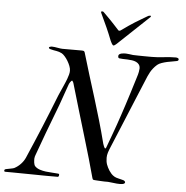

<svg xmlns="http://www.w3.org/2000/svg" viewBox="-89 -970 1006 1037"><g transform="rotate(5 414.0 -451.0)"><path d="M457.5 0Q452.1 -1 450.7 -4.4Q449.2 -7.8 448.2 -11.7Q436.5 -56.2 420.2 -112.1Q403.8 -168 384.8 -231.9Q365.7 -295.9 344.5 -366.5Q323.2 -437 301.8 -511.2Q301.3 -515.6 294.4 -524.4Q292 -524.4 289.1 -521.5Q286.1 -518.6 283.7 -514.9Q281.2 -511.2 279.3 -507.6Q277.3 -503.9 276.9 -502Q263.2 -464.4 251.2 -429.2Q239.3 -394 225.1 -357.4Q201.7 -296.4 178.2 -234.1Q154.8 -171.9 132.8 -109.9Q130.9 -106.4 128.9 -98.6Q127 -90.8 127 -86.9Q127 -83 127.2 -77.1Q127.4 -71.3 128.2 -65.4Q128.9 -59.6 130.9 -54.2Q132.8 -48.8 136.2 -45.4Q146.5 -35.2 162.1 -30Q177.7 -24.9 194.8 -22.7Q211.9 -20.5 228.8 -19.8Q245.6 -19 258.8 -17.6Q265.6 -17.1 266.8 -15.9Q268.1 -14.6 268.1 -10.7Q268.1 -6.8 267.1 -4.4Q266.1 -2 262.2 0H204.1Q195.8 0 180.7 -0.2Q165.5 -0.5 146.2 -0.7Q127 -1 104.7 -1.2Q82.5 -1.5 60.3 -1.7Q38.1 -2 16.6 -2.2Q-4.9 -2.4 -22.5 -2.4Q-26.9 -2.4 -28.1 -4.2Q-29.3 -5.9 -29.3 -9.3Q-29.3 -12.7 -25.9 -14.9Q-22.5 -17.1 -18.1 -17.6Q-7.3 -20 5.1 -22.2Q17.6 -24.4 23.4 -26.9Q43 -37.1 58.1 -53.2Q73.2 -69.3 81.5 -87.9Q101.1 -133.3 119.6 -176.8Q138.2 -220.2 156 -263.4Q173.8 -306.6 191.2 -349.9Q208.5 -393.1 226.1 -437.5Q230 -446.8 235.8 -459.7Q241.7 -472.7 247.6 -486.1Q253.4 -499.5 258.8 -511.7Q264.2 -523.9 266.6 -531.2Q271 -543.5 274.2 -554.9Q277.3 -566.4 277.3 -576.2Q277.3 -587.9 272 -601.8Q266.6 -615.7 258.8 -628.7Q251 -641.6 241.9 -651.9Q232.9 -662.1 225.1 -666.5Q210.4 -674.3 195.1 -676.5Q179.7 -678.7 165 -682.6Q153.3 -685.1 153.3 -690.9Q153.3 -693.4 156 -694.8Q158.7 -696.3 161.6 -696.8Q164.1 -697.8 166.5 -697.8Q168.9 -697.8 170.9 -697.8Q176.8 -697.8 184.3 -696.8Q191.9 -695.8 199.7 -694.3Q207.5 -692.9 214.6 -691.9Q221.7 -690.9 226.1 -690.9H330.1Q340.8 -690.9 343.5 -688.7Q346.2 -686.5 347.7 -682.6Q365.7 -620.6 384.3 -561.5Q402.8 -502.4 421.1 -443.4Q439.5 -384.3 457 -324Q474.6 -263.7 491.2 -198.7Q493.2 -191.9 496.3 -185.1Q499.5 -178.2 500.5 -177.2Q502 -174.8 503.9 -174.8Q504.9 -174.8 506.1 -176.3Q507.3 -177.7 508.3 -179.2Q522.9 -219.2 534.4 -250.2Q545.9 -281.2 555.4 -308.6Q564.9 -335.9 573.7 -362.3Q582.5 -388.7 592.5 -419.2Q602.5 -449.7 614 -486.8Q625.5 -523.9 640.6 -572.8Q646.5 -590.3 648.7 -603.3Q650.9 -616.2 650.9 -621.1Q650.9 -634.3 644.8 -642.6Q638.7 -650.9 628.7 -655.5Q618.7 -660.2 606.2 -661.9Q593.8 -663.6 581.1 -664.1Q568.4 -664.6 556.6 -664.8Q544.9 -665 536.6 -666.5Q531.7 -668.5 531 -671.9Q530.3 -675.3 530.3 -678.2Q530.3 -684.6 534.9 -688Q539.6 -691.4 546.1 -693.1Q552.7 -694.8 559.6 -695.1Q566.4 -695.3 571.3 -695.3Q576.7 -695.3 588.9 -693.6Q601.1 -691.9 609.4 -690.9Q619.1 -690.4 635.3 -690.2Q651.4 -689.9 667.5 -689.7Q683.6 -689.5 696.3 -689.5Q709 -689.5 711.9 -689.5Q741.7 -689.5 775.1 -693.6Q808.6 -697.8 840.8 -697.8Q845.2 -697.8 851.1 -695.8Q856.9 -693.8 856.9 -688.5Q856.9 -681.2 848.6 -679.2Q839.4 -676.8 825.2 -674.8Q811 -672.9 795.9 -669.4Q780.8 -666 766.6 -661.1Q752.4 -656.2 743.7 -648.9Q731.9 -638.7 723.4 -627.9Q714.8 -617.2 708.5 -606Q702.1 -594.7 697 -582.8Q691.9 -570.8 686.5 -557.6Q667 -511.2 648.7 -466.8Q630.4 -422.4 611.8 -377.7Q593.3 -333 574 -286.4Q554.7 -239.7 533.7 -189.5Q524.4 -168 520 -153.6Q515.6 -139.2 515.6 -126Q515.6 -105 521 -89.6Q526.4 -74.2 537.6 -56.6Q543.9 -47.9 550 -40.8Q556.2 -33.7 567.9 -26.9Q571.3 -24.9 577.1 -22.9Q583 -21 590.1 -19.3Q597.2 -17.6 604 -15.9Q610.8 -14.2 616.2 -12.7Q620.6 -11.2 623.5 -8.1Q626.5 -4.9 626.5 -2.4Q626.5 2 623 4.4Q619.6 6.8 615.2 7.8Q610.8 8.8 606.2 9Q601.6 9.3 598.6 9.3Q582 9.3 565.9 6.8Q549.8 4.4 534.2 3.4H515.6Q512.2 3.4 503.9 2.9Q495.6 2.4 486.6 2Q477.5 1.5 469.2 1Q460.9 0.5 457.5 0ZM417 -906.7Q417 -908.2 418.2 -909.7Q419.4 -911.1 422.9 -911.1Q426.8 -911.1 428.2 -910.4Q429.7 -909.7 433.1 -906.2Q444.3 -895 453.6 -885.7Q462.9 -876.5 471.9 -867.2Q481 -857.9 490.7 -847.2Q500.5 -836.4 513.2 -822.8Q515.6 -819.8 518.1 -817.4Q520.5 -814.9 523.9 -814.9Q528.8 -814.9 536.1 -820.8Q554.2 -834 570.6 -845.2Q586.9 -856.4 603 -866.5Q619.1 -876.5 635.3 -886Q651.4 -895.5 669.4 -906.2Q671.9 -908.2 675.8 -909.4Q679.7 -910.6 683.6 -910.6Q687.5 -910.6 687.5 -907.7Q687.5 -905.8 684.6 -902.3L526.9 -753.4Q523.9 -750.5 520.3 -747.1Q516.6 -743.7 512.9 -740.5Q509.3 -737.3 505.6 -735.1Q502 -732.9 499.5 -732.9Q497.1 -732.9 494.6 -735.8Q492.2 -738.8 489.7 -742.7Q487.3 -746.6 485.4 -751Q483.4 -755.4 481.9 -758.3Q467.3 -795.9 454.1 -825.2Q440.9 -854.5 418.9 -901.4Z"/></g></svg>

Font: IM FELL French Canon
Style: Italic
Weight: 400
Italic angle: -17°
Designer: Igino Marini
Foundry: Igino Marini
Version: 3.00